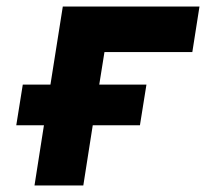

<svg xmlns="http://www.w3.org/2000/svg" viewBox="-20 -570 640 590"><path d="M86 0 115 -185H30L50 -310H135L173 -550H593L571 -410H301L285 -310H430L410 -185H265L236 0Z"/></svg>

Font: JetBrains Mono NL ExtraBold
Style: Italic
Weight: 800
Italic angle: -9°
Monospace: yes
Designer: Philipp Nurullin, Konstantin Bulenkov
Foundry: JetBrains
Version: Version 2.305; ttfautohint (v1.8.4.7-5d5b)